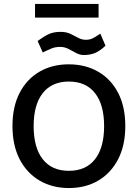

<svg xmlns="http://www.w3.org/2000/svg" viewBox="-20 -932 696 970"><path d="M327 -607Q412 -607 476.5 -569.5Q541 -532 577 -462.5Q613 -393 613 -295Q613 -198 577 -128Q541 -58 477 -20Q413 18 328 18Q244 18 179.5 -20Q115 -58 79 -128Q43 -198 43 -295Q43 -393 79 -462.5Q115 -532 179 -569.5Q243 -607 327 -607ZM328 -520Q242 -520 196 -461.5Q150 -403 150 -295Q150 -186 196 -127.5Q242 -69 328 -69Q414 -69 460 -127.5Q506 -186 506 -295Q506 -403 460 -461.5Q414 -520 328 -520ZM196 -667 170 -725Q203 -749 227 -760Q251 -771 286 -771Q315 -771 336 -761Q357 -751 375 -741Q393 -731 414 -731Q433 -731 447.5 -738Q462 -745 487 -762L513 -701Q485 -675 462 -665Q439 -655 408 -654Q386 -653 366 -663.5Q346 -674 326.5 -684.5Q307 -695 284 -695Q260 -695 242.5 -688Q225 -681 196 -667ZM157 -912H478V-843H157Z"/></svg>

Font: Podkova SemiBold
Style: Regular
Weight: 600
Designer: Ilya Yudin
Foundry: Cyreal (www.cyreal.org)
Version: Version 2.103